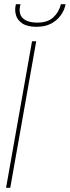

<svg xmlns="http://www.w3.org/2000/svg" viewBox="-20 -897 333 917"><path d="M9 0 133 -700H153L29 0ZM154 -769Q111 -769 87.5 -784.5Q64 -800 57 -822.5Q50 -845 54 -867L56 -877H78Q66 -832 88.5 -810.5Q111 -789 158 -789Q207 -789 234 -813.5Q261 -838 271 -877H293L291 -868Q286 -846 269.5 -823Q253 -800 224.5 -784.5Q196 -769 154 -769Z"/></svg>

Font: DM Sans 36pt Thin
Style: Italic
Weight: 250
Italic angle: -10°
Designer: Colophon Foundry, Jonny Pinhorn
Foundry: Colophon Foundry
Version: Version 4.004;gftools[0.9.30]